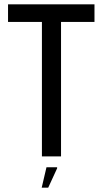

<svg xmlns="http://www.w3.org/2000/svg" viewBox="-20 -720 471 884"><path d="M415 -700V-619H261V0H173V-619H17V-700ZM202 144H172L194 50H243V55Z"/></svg>

Font: Phudu
Style: Regular
Weight: 400
Version: Version 1.005;gftools[0.9.23]